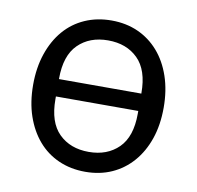

<svg xmlns="http://www.w3.org/2000/svg" viewBox="-66 -596 692 675"><g transform="rotate(10 280.0 -258.0)"><path d="M280 12Q228 12 185 -7Q142 -26 111.5 -61.5Q81 -97 64 -146.5Q47 -196 47 -258Q47 -319 64 -369Q81 -419 111.5 -454.5Q142 -490 185 -509Q228 -528 280 -528Q332 -528 374.5 -509Q417 -490 448 -454.5Q479 -419 496 -369Q513 -319 513 -258Q513 -196 496 -146.5Q479 -97 448 -61.5Q417 -26 374.5 -7Q332 12 280 12ZM280 -59Q346 -59 386.5 -99Q427 -139 427 -221V-231H133V-221Q133 -139 173.5 -99Q214 -59 280 -59ZM133 -293H427V-295Q427 -377 386.5 -417Q346 -457 280 -457Q214 -457 173.5 -417Q133 -377 133 -295Z"/></g></svg>

Font: Aneliza
Style: Regular
Weight: 400
Designer: Mike Abbink, Paul van der Laan, Pieter van Rosmalen
Foundry: Bold Monday
Version: Version 3.001;September 8, 2019;FontCreator 11.5.0.2425 64-b